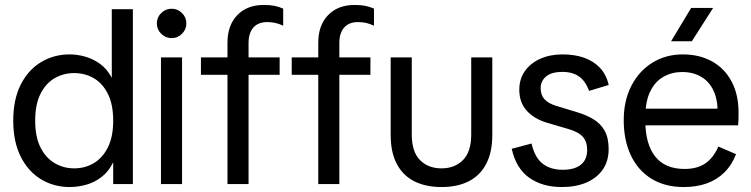

<svg xmlns="http://www.w3.org/2000/svg" viewBox="-20 -742 3026 774"><path d="M260.8 12Q197.3 12 145.5 -19.2Q93.8 -50.4 63.6 -110.3Q33.4 -170.3 33.4 -255.6Q33.4 -340.9 63.4 -400.5Q93.4 -460.1 145.2 -491.4Q197 -522.7 260.8 -522.7Q291 -522.7 322.5 -514Q354.1 -505.3 382.7 -485Q411.3 -464.7 430.6 -428.5V-705H515.6V0H436.3V-87.9Q418 -50.3 389.2 -28.3Q360.4 -6.3 327.2 2.8Q294 12 260.8 12ZM279 -63.3Q322.5 -63.3 357.9 -84.2Q393.3 -105 414.8 -147.6Q436.3 -190.1 436.3 -255.7Q436.3 -321.3 414.8 -363.9Q393.3 -406.4 357.9 -426.9Q322.5 -447.4 279 -447.4Q236.4 -447.4 200.6 -426.9Q164.8 -406.4 143.3 -363.9Q121.8 -321.3 121.8 -255.7Q121.8 -190.1 143.3 -147.6Q164.8 -105 200.6 -84.2Q236.4 -63.3 279 -63.3Z M628.9 0V-510.7H713.9V0ZM671.8 -588.3Q647.6 -588.3 629.9 -605.8Q612.3 -623.2 612.3 -647.7Q612.3 -672.1 629.9 -689.5Q647.6 -706.8 671.8 -706.8Q696 -706.8 713.6 -689.5Q731.3 -672.1 731.3 -647.7Q731.3 -623.2 713.6 -605.8Q696 -588.3 671.8 -588.3Z M897 0V-569.9Q897 -639.8 936.5 -680.9Q975.9 -722 1043.2 -722Q1068.2 -722 1085.9 -718.6Q1103.6 -715.2 1121.6 -707.2V-638.4Q1105.8 -645.7 1090.8 -649.4Q1075.7 -653 1057.1 -653Q1020.8 -653 1001.4 -631Q982 -609 982 -568.7V0ZM790 -440.4V-510.6H1107.3V-440.4Z M1263 0V-569.9Q1263 -639.8 1302.5 -680.9Q1341.9 -722 1409.2 -722Q1434.2 -722 1451.9 -718.6Q1469.6 -715.2 1487.6 -707.2V-638.4Q1471.8 -645.7 1456.8 -649.4Q1441.7 -653 1423.1 -653Q1386.8 -653 1367.4 -631Q1348 -609 1348 -568.7V0ZM1156 -440.4V-510.6H1473.3V-440.4Z M1759.7 12Q1695.9 12 1649.9 -11.3Q1603.9 -34.7 1579.4 -81.5Q1554.9 -128.3 1554.9 -198.5V-510.7H1639.9V-200.4Q1639.9 -130.1 1673.1 -96.7Q1706.3 -63.3 1759.7 -63.3Q1813.2 -63.3 1846.4 -96.7Q1879.6 -130.1 1879.6 -200.4V-510.7H1964.6V-198.5Q1964.6 -128.3 1940.1 -81.5Q1915.6 -34.7 1869.9 -11.3Q1824.2 12 1759.7 12Z M2245.3 12Q2166.2 12 2113.3 -25.6Q2060.3 -63.2 2042.9 -142.2L2122.8 -163.4Q2135.6 -107.3 2167.1 -82.5Q2198.7 -57.6 2248.5 -57.6Q2296 -57.6 2321.5 -77.9Q2347 -98.3 2347 -137.9Q2347 -170.3 2329.9 -190Q2312.8 -209.8 2272.1 -221.7L2184.2 -247.4Q2132.5 -263.1 2103 -296.2Q2073.4 -329.3 2073.4 -380.1Q2073.4 -423.7 2096 -455.5Q2118.5 -487.3 2157.9 -505Q2197.2 -522.7 2248 -522.7Q2296.4 -522.7 2334.3 -509.4Q2372.3 -496.1 2398.1 -469.1Q2423.9 -442.1 2433.9 -399.4L2354.6 -375.6Q2340.7 -415 2314.3 -433.6Q2288 -452.2 2246.7 -452.2Q2204 -452.2 2181.8 -434Q2159.5 -415.7 2159.5 -386.7Q2159.5 -359.4 2174.7 -342.3Q2189.9 -325.1 2222.6 -315.1L2307.4 -289.3Q2344.8 -278.1 2373.1 -260.8Q2401.4 -243.6 2417.5 -215Q2433.6 -186.3 2433.6 -141Q2433.6 -93 2410.1 -58.8Q2386.6 -24.7 2344.3 -6.3Q2301.9 12 2245.3 12Z M2736 12Q2660.9 12 2606.5 -21.3Q2552 -54.7 2523.2 -115.7Q2494.4 -176.7 2494.4 -257.6Q2494.4 -336.6 2525.4 -396.4Q2556.3 -456.1 2610.2 -489.4Q2664 -522.7 2732.4 -522.7Q2799.9 -522.7 2850.6 -494.4Q2901.3 -466.1 2929.3 -413.4Q2957.3 -360.7 2957.3 -288.1Q2957.3 -273.3 2957 -259.4Q2956.7 -245.5 2955.6 -236.8H2543.9V-303.9H2904.8L2872.8 -286.4Q2873.7 -339.2 2856.5 -376.2Q2839.3 -413.1 2806.7 -432.4Q2774.1 -451.7 2729.7 -451.7Q2689 -451.7 2655 -432.7Q2621 -413.8 2601.3 -373.6Q2581.5 -333.4 2581.5 -269.4V-254.4Q2581.5 -161.9 2621.1 -111.4Q2660.6 -60.9 2739.8 -60.9Q2789.8 -60.9 2822.8 -82.9Q2855.7 -105 2876 -151.3L2947.1 -120.5Q2930 -76.2 2900 -46.7Q2869.9 -17.2 2829 -2.6Q2788.1 12 2736 12ZM2766.2 -710H2854.7L2769 -575.6H2685.3Z"/></svg>

Font: TikTok Sans Light
Style: Regular
Weight: 300
Version: Version 4.000